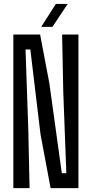

<svg xmlns="http://www.w3.org/2000/svg" viewBox="-20 -980 478 1000"><path d="M49.5 0V-800H189L237 -546.5L302 -78H325.5L309.5 -502L303.5 -800H388.5V0H243.5L191 -280.5L138 -722.5H113L127.5 -301L134 0ZM194.5 -840 271 -959.5H332.5L253 -840Z"/></svg>

Font: Big Shoulders Display Thin SemiBold
Style: Regular
Weight: 600
Version: Version 2.002